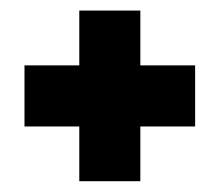

<svg xmlns="http://www.w3.org/2000/svg" viewBox="-20 -483 407 356"><path d="M25.4 -248.5V-361.8H127V-463.4H240.2V-361.8H341.8V-248.5H240.2V-147H127V-248.5Z"/></svg>

Font: Anton
Style: Regular
Weight: 400
Foundry: vernon adams
Version: Version 1.000